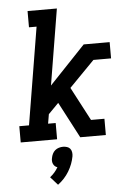

<svg xmlns="http://www.w3.org/2000/svg" viewBox="-64 -781 727 1083"><g transform="rotate(-5 300.0 -239.5)"><path d="M31 0V-92H86L177 -643H134V-735H300L229 -305L433 -520H580V-428H480L337 -282L437 -92H513V0H368L261 -204L203 -145L194 -92H237V0ZM220 256 179 210Q193 199 204.5 186Q216 173 225 157Q217 155 211 149.5Q205 144 201.5 136.5Q198 129 197.5 120Q197 111 199 103Q201 91 206.5 79.5Q212 68 221.5 60Q231 52 243 48.5Q255 45 266 45Q278 45 289 48.5Q300 52 306.5 60Q313 68 315 79.5Q317 91 315 103Q311 125 303 146Q295 167 283 187Q271 207 255 224.5Q239 242 220 256Z"/></g></svg>

Font: Iosevka Etoile SmBdObl
Style: Regular
Weight: 600
Italic angle: -9°
Designer: Belleve Invis
Foundry: Belleve Invis
Version: Version 15.5.2; ttfautohint (v1.8.4)